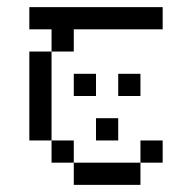

<svg xmlns="http://www.w3.org/2000/svg" viewBox="-20 -395 540 540"><path d="M437.5 62.5V0H375V62.5H187.5V125H375V62.5ZM312.5 0V-62.5H250V0ZM250 -125V-187.5H187.5V-125ZM375 -125V-187.5H312.5V-125ZM437.5 -312.5V-375H62.5V-312.5H125V-250H62.5Q62.5 -250 62.5 0H125V62.5H187.5V0H125Q125 0 125 -250H187.5V-312.5Z"/></svg>

Font: BFUnifontExMono
Style: Regular
Weight: 500
Version: Version 15.0.06